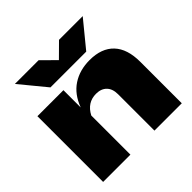

<svg xmlns="http://www.w3.org/2000/svg" viewBox="-199 -985 1169 1169"><g transform="rotate(-45 385.5 -401.0)"><path d="M45.9 0V-565.9H270V-417Q300.8 -500.5 363.5 -541.7Q426.3 -583 512.2 -583Q614.7 -583 668.9 -525.6Q723.1 -468.3 723.1 -356.9V0H487.8V-313Q487.8 -359.9 463.1 -385Q438.5 -410.2 395 -410.2Q318.8 -410.2 280.8 -336.9V0ZM534.2 -633.8H226.1L87.9 -801.8H292L379.9 -714.8L467.8 -801.8H671.9Z"/></g></svg>

Font: Mattone
Style: Bold
Weight: 700
Width: 6
Designer: Nunzio Mazzaferro
Foundry: Collletttivo
Version: Version 2.000;Glyphs 3.2 (3217)